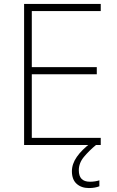

<svg xmlns="http://www.w3.org/2000/svg" viewBox="-20 -734 591 972"><path d="M490 0H102V-714H490V-678H141V-394H470V-358H141V-36H490ZM379 128Q379 186 435 186Q449 186 461.5 184Q474 182 483 179V209Q473 213 460 215.5Q447 218 430 218Q392 218 368 196.5Q344 175 344 133Q344 96 369 60Q394 24 442 -12L466 0Q432 28 405.5 59.5Q379 91 379 128Z"/></svg>

Font: Noto Sans Bengali ExtraLight
Style: Regular
Weight: 200
Designer: Jelle Bosma - Monotype Design Team
Foundry: Monotype Imaging Inc.
Version: Version 2.003; ttfautohint (v1.8.4.7-5d5b)